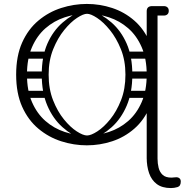

<svg xmlns="http://www.w3.org/2000/svg" viewBox="-20 -730 958 975"><path d="M421 8Q355 8 291 -12.5Q227 -33 175 -76.5Q123 -120 92.5 -188Q62 -256 62 -351Q62 -446 92.5 -514Q123 -582 175 -625.5Q227 -669 291 -689.5Q355 -710 421 -710Q487 -710 549.5 -689.5Q612 -669 662 -625.5Q712 -582 741 -514Q770 -446 770 -351Q770 -256 741 -188Q712 -120 662 -76.5Q612 -33 549.5 -12.5Q487 8 421 8ZM421 -42Q479 -42 533.5 -60Q588 -78 631 -115.5Q674 -153 699.5 -211.5Q725 -270 725 -351Q725 -432 699.5 -490.5Q674 -549 631 -586.5Q588 -624 533.5 -642Q479 -660 421 -660Q363 -660 308.5 -642Q254 -624 211 -586.5Q168 -549 142.5 -490.5Q117 -432 117 -351Q117 -270 142.5 -211.5Q168 -153 211 -115.5Q254 -78 308.5 -60Q363 -42 421 -42ZM753 101Q725 101 725 75V-673Q725 -699 753 -699Q780 -699 780 -673V75Q780 101 753 101ZM727 -675Q727 -680 730 -685Q733 -690 737 -694Q739 -696 744.5 -697.5Q750 -699 761 -699H812Q824 -699 831 -692Q837 -686 837 -675Q837 -664 831 -658Q824 -651 812 -651H761Q750 -651 744.5 -653Q739 -655 736 -658Q734 -660 730.5 -664.5Q727 -669 727 -675ZM780 -9V76Q780 100 785.5 122Q791 144 806 158Q821 172 851 172Q855 172 863 171Q871 170 877 170Q885 170 891.5 175.5Q898 181 898 192Q898 215 881.5 220Q865 225 848 225Q803 225 776 204.5Q749 184 737 149Q725 114 725 71V-9ZM222 -252Q222 -243 217 -238Q212 -233 205 -233H110Q94 -233 94 -252Q94 -269 111 -269H205Q222 -269 222 -252ZM220 -451Q220 -442 215 -437Q210 -432 203 -432H108Q92 -432 92 -451Q92 -468 109 -468H203Q220 -468 220 -451ZM214 -350Q214 -341 209 -336Q204 -331 197 -331H102Q86 -331 86 -350Q86 -367 103 -367H197Q214 -367 214 -350ZM613 -252Q613 -269 630 -269H724Q741 -269 741 -252Q741 -233 725 -233H630Q623 -233 618 -238Q613 -243 613 -252ZM615 -451Q615 -468 632 -468H726Q743 -468 743 -451Q743 -432 727 -432H632Q625 -432 620 -437Q615 -442 615 -451ZM621 -350Q621 -367 638 -367H732Q749 -367 749 -350Q749 -331 733 -331H638Q631 -331 626 -336Q621 -341 621 -350ZM439 -18 422 -42Q442 -42 474.5 -63Q507 -84 539.5 -124Q572 -164 594.5 -221Q617 -278 617 -351Q617 -423 594 -480Q571 -537 538 -577.5Q505 -618 473 -639Q441 -660 422 -660L438 -680Q498 -658 546.5 -615.5Q595 -573 623.5 -508Q652 -443 652 -351Q652 -260 623.5 -193.5Q595 -127 547 -84Q499 -41 439 -18ZM405 -18Q346 -41 297.5 -84Q249 -127 220.5 -193.5Q192 -260 192 -351Q192 -443 220.5 -508Q249 -573 298 -615.5Q347 -658 406 -680L422 -660Q403 -660 371 -639Q339 -618 306 -577.5Q273 -537 250 -480Q227 -423 227 -351Q227 -278 249.5 -221Q272 -164 304.5 -124Q337 -84 369.5 -63Q402 -42 422 -42Z"/></svg>

Font: Agu Display
Style: Regular
Weight: 400
Designer: Oluwaseun Badejo
Version: Version 1.103